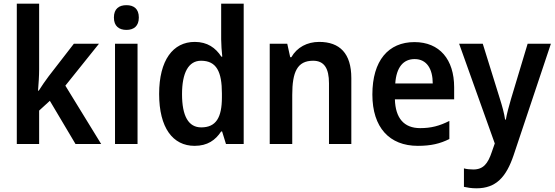

<svg xmlns="http://www.w3.org/2000/svg" viewBox="-20 -780 3006 1040"><path d="M192 -404V-760H71V0H192V-181L250 -234L389 0H528L334 -316L516 -543H380L243 -366C227 -345 203 -310 190 -289H186C189 -324 192 -370 192 -404Z M665 -752C625 -752 597 -733 597 -685C597 -638 625 -618 665 -618C704 -618 732 -638 732 -685C732 -733 704 -752 665 -752ZM725 -543H603V0H725Z M1034 10C1104 10 1147 -21 1178 -68H1183L1204 0H1300V-760H1178V-567C1178 -540 1181 -500 1184 -473H1179C1148 -521 1103 -553 1035 -553C917 -553 842 -454 842 -271C842 -88 916 10 1034 10ZM1070 -90C1001 -90 966 -151 966 -270C966 -386 1001 -451 1069 -451C1153 -451 1182 -391 1182 -274V-253C1182 -143 1150 -90 1070 -90Z M1709 -553C1644 -553 1589 -524 1558 -470H1552L1536 -543H1441V0H1563V-266C1563 -390 1590 -451 1676 -451C1736 -451 1762 -410 1762 -329V0H1883V-357C1883 -491 1820 -553 1709 -553Z M2225 -552C2084 -552 1997 -452 1997 -268C1997 -89 2090 10 2243 10C2315 10 2364 -2 2414 -27V-125C2361 -98 2315 -86 2256 -86C2168 -86 2122 -140 2119 -242H2440V-307C2440 -458 2361 -552 2225 -552ZM2226 -460C2292 -460 2324 -406 2324 -328H2121C2127 -416 2165 -460 2226 -460Z M2467 -543 2660 -3 2644 43C2623 106 2598 138 2544 138C2525 138 2506 136 2493 132V232C2511 236 2533 240 2561 240C2667 240 2722 179 2762 61L2964 -543H2838L2748 -244C2736 -203 2725 -162 2720 -132H2716C2711 -167 2700 -206 2688 -244L2595 -543Z"/></svg>

Font: Noto Sans Thai Looped SemiCondensed SemiBold
Style: Regular
Weight: 600
Width: 4
Designer: Sasikarn Vongin, Ben Mitchell
Foundry: The Fontpad Ltd
Version: Version 1.001